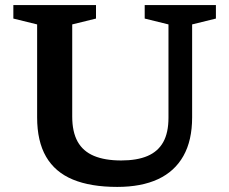

<svg xmlns="http://www.w3.org/2000/svg" viewBox="-20 -724 902 755"><path d="M642.5 -261V-628L549 -651V-704H829V-651L735.5 -628V-262.5Q735.5 -171.5 701.2 -110.8Q667 -50 601.5 -19.5Q536 11 441 11Q336.5 11 266.5 -18Q196.5 -47 161.2 -107.8Q126 -168.5 126 -262.5V-628L32.5 -651V-704H357.5V-651L264 -628V-265.5Q264 -205.5 285.2 -167.2Q306.5 -129 349.5 -111Q392.5 -93 456.5 -93Q518.5 -93 559.8 -110.5Q601 -128 621.8 -165Q642.5 -202 642.5 -261Z"/></svg>

Font: Newsreader 7pt Medium
Style: Regular
Weight: 500
Designer: Hugues Gentile
Foundry: Production Type
Version: Version 1.003